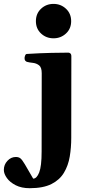

<svg xmlns="http://www.w3.org/2000/svg" viewBox="-104 -761 470 1000"><path d="M50.3 219.2Q8.3 219.2 -22 203.9Q-52.2 188.5 -68.1 166.3Q-84 144 -84 124Q-84 96.7 -65.4 76.7Q-46.9 56.6 -21.5 56.6Q-6.8 56.6 2.2 63.7Q11.2 70.8 25.4 94.7Q39.6 118.7 68.8 169.4Q87.4 169.4 100.1 137.2Q112.8 105 112.8 27.8L113.3 -379.9Q113.3 -410.2 99.4 -420.9Q85.4 -431.6 67.1 -433.6Q48.8 -435.5 35.6 -439Q30.8 -441.4 27.3 -445.3Q23.9 -449.2 23.9 -458.5Q23.9 -464.4 26.9 -471.9Q29.8 -479.5 35.6 -480Q104.5 -484.4 163.8 -485.6Q223.1 -486.8 252.9 -486.8Q256.8 -486.8 262.2 -482.9Q267.6 -479 267.6 -467.3L267.1 -43Q267.1 7.3 259.3 54.2Q251.5 101.1 229.2 138.4Q207 175.8 164.1 197.5Q121.1 219.2 50.3 219.2ZM174.8 -561.5Q136.7 -561.5 109.9 -586.4Q83 -611.3 83 -650.9Q83 -690.4 109.9 -715.6Q136.7 -740.7 174.8 -740.7Q212.4 -740.7 239.5 -715.6Q266.6 -690.4 266.6 -650.9Q266.6 -611.3 239.5 -586.4Q212.4 -561.5 174.8 -561.5Z"/></svg>

Font: Gelasio
Style: Bold
Weight: 700
Designer: Eben Sorkin
Foundry: Eben Sorkin
Version: Version 1.008